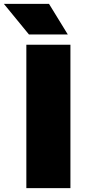

<svg xmlns="http://www.w3.org/2000/svg" viewBox="-76 -971 443 991"><path d="M60 0V-740H287.5V0ZM73.5 -793 -56 -951H177L274 -793Z"/></svg>

Font: Encode Sans SemiExpanded SemiExpanded Black
Style: Regular
Weight: 900
Width: 6
Designer: Multiple Designers
Foundry: Impallari Type
Version: Version 3.000; ttfautohint (v1.8.3) -l 8 -r 50 -G 200 -x 14 